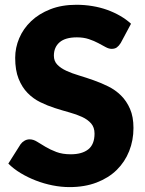

<svg xmlns="http://www.w3.org/2000/svg" viewBox="-20 -756 594 784"><path d="M473 -580.5Q465.5 -568.5 457.2 -562.5Q449 -556.5 436 -556.5Q424.5 -556.5 411.2 -563.8Q398 -571 381.2 -580Q364.5 -589 343 -596.2Q321.5 -603.5 294 -603.5Q246.5 -603.5 223.2 -583.2Q200 -563 200 -528.5Q200 -506.5 214 -492Q228 -477.5 250.8 -467Q273.5 -456.5 302.8 -447.8Q332 -439 362.5 -428.2Q393 -417.5 422.2 -403Q451.5 -388.5 474.2 -366Q497 -343.5 511 -311.2Q525 -279 525 -233.5Q525 -183 507.5 -139Q490 -95 456.8 -62.2Q423.5 -29.5 374.8 -10.8Q326 8 264 8Q230 8 194.8 1Q159.5 -6 126.5 -18.8Q93.5 -31.5 64.5 -49Q35.5 -66.5 14 -88L64 -167Q70 -175.5 79.8 -181.2Q89.5 -187 101 -187Q116 -187 131.2 -177.5Q146.5 -168 165.8 -156.5Q185 -145 210 -135.5Q235 -126 269 -126Q315 -126 340.5 -146.2Q366 -166.5 366 -210.5Q366 -236 352 -252Q338 -268 315.2 -278.5Q292.5 -289 263.5 -297Q234.5 -305 204 -314.8Q173.5 -324.5 144.5 -338.8Q115.5 -353 92.8 -376.2Q70 -399.5 56 -434.2Q42 -469 42 -520Q42 -561 58.5 -600Q75 -639 107 -669.5Q139 -700 185.5 -718.2Q232 -736.5 292 -736.5Q325.5 -736.5 357.2 -731.2Q389 -726 417.5 -715.8Q446 -705.5 470.8 -691.2Q495.5 -677 515 -659Z"/></svg>

Font: Lato 2
Style: Regular
Weight: 900
Designer: Lukasz Dziedzic with Adam Twardoch and Botio Nikoltchev
Foundry: tyPoland Lukasz Dziedzic
Version: Version 2.015; 2015-08-06; http://www.latofonts.com/